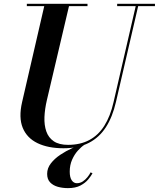

<svg xmlns="http://www.w3.org/2000/svg" viewBox="-20 -770 840 1016"><path d="M316 14.5Q234.5 14.5 178.5 -12.5Q122.5 -39.5 100.2 -93.8Q78 -148 97 -230L217 -750H348L228 -240Q217 -193 215.2 -150.5Q213.5 -108 225 -74.8Q236.5 -41.5 264.5 -22.5Q292.5 -3.5 340 -3.5Q404.5 -3.5 452.2 -28.8Q500 -54 532 -104.5Q564 -155 581 -230L701 -750H714L593.5 -230Q575.5 -151.5 540.5 -97Q505.5 -42.5 450.2 -14Q395 14.5 316 14.5ZM122 -737.5V-750H443V-737.5ZM600 -737.5V-750H800V-737.5ZM339.5 225.5Q311 225.5 286 218.5Q261 211.5 245.2 195Q229.5 178.5 229.5 150Q229.5 120 249 94.8Q268.5 69.5 298.8 49.2Q329 29 362.2 14Q395.5 -1 423.5 -9.5L427 -4Q410.5 6.5 392.2 26.8Q374 47 361.5 75.2Q349 103.5 349 138.5Q349 168.5 359.5 184Q370 199.5 386.5 199.5Q404 199.5 418.2 190Q432.5 180.5 443 167.2Q453.5 154 459.5 142L469.5 147Q462 161 446.8 179.5Q431.5 198 405.5 211.8Q379.5 225.5 339.5 225.5Z"/></svg>

Font: Bodoni Moda 18pt SemiBold
Style: Italic
Weight: 600
Italic angle: -13°
Designer: Owen Earl
Foundry: indestructible type
Version: Version 2.005